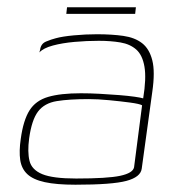

<svg xmlns="http://www.w3.org/2000/svg" viewBox="-20 -499 493 527"><path d="M187 8Q135 8 103 1Q71 -6 55 -21Q39 -36 35.5 -60Q32 -84 37 -118Q44 -169 61 -196Q78 -223 112 -233Q146 -243 202 -243Q227 -243 254.5 -241.5Q282 -240 307 -238Q332 -236 349.5 -233.5Q367 -231 373 -229Q382 -284 376.5 -316Q371 -348 354 -363Q337 -378 310.5 -382.5Q284 -387 251 -387Q218 -387 184.5 -384Q151 -381 125 -374Q99 -367 88 -355L90 -362Q92 -379 106.5 -385Q121 -391 133 -394Q151 -399 183 -402Q215 -405 246 -405Q287 -405 318.5 -400.5Q350 -396 370 -380.5Q390 -365 398 -333.5Q406 -302 398 -247L369 -36Q366 -13 327 -2.5Q288 8 187 8ZM189 -9Q275 -9 310 -16.5Q345 -24 348 -40L370 -210Q363 -214 337 -217.5Q311 -221 279.5 -224Q248 -227 224 -227Q170 -227 136 -221.5Q102 -216 84.5 -193Q67 -170 60 -119Q55 -82 61 -57.5Q67 -33 96 -21Q125 -9 189 -9ZM162 -461 164 -479H353L351 -461Z"/></svg>

Font: Genos Thin
Style: Italic
Weight: 100
Italic angle: -8°
Designer: Robert E. Leuschke
Foundry: Robert E. Leuschke
Version: Version 1.010